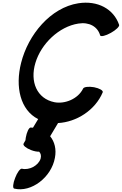

<svg xmlns="http://www.w3.org/2000/svg" viewBox="-20 -861 895 1409"><path d="M854 -679C814 -796 696 -859 555 -837C351 -805 187 -607 135 -400C90 -223 129 -53 260 13L222 76C217 75 211 75 205 75C192 75 176 109 169 150C168 156 168 162 167 168L153 193C146 205 171 226 207 240C230 249 252 253 267 252C279 264 284 281 278 303C262 355 193 390 141 377C129 374 106 404 91 445C75 485 72 520 84 523C210 554 358 439 383 297C395 235 381 179 348 139L406 42C541 35 679 -52 734 -184C738 -197 710 -213 670 -221C630 -228 595 -223 590 -211C552 -134 455 -96 379 -111C251 -137 198 -261 240 -400C282 -540 413 -666 555 -688C634 -701 697 -666 715 -601C720 -590 755 -598 794 -620C832 -641 859 -668 854 -679Z"/></svg>

Font: Nupuram Black Oblique
Style: Regular
Weight: 900
Designer: Santhosh Thottingal (santhosh.thottingal@gmail.com)
Foundry: SMC
Version: Version 1.000